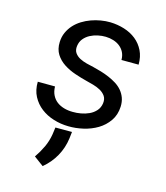

<svg xmlns="http://www.w3.org/2000/svg" viewBox="-114 -625 815 945"><g transform="rotate(15 293.5 -153.0)"><path d="M399.4 -143.6Q402.3 -166 392.1 -180.7Q381.8 -195.3 365 -204.6Q348.1 -213.9 328.1 -219.5Q308.1 -225.1 292 -229Q262.7 -236.3 231 -247.1Q199.2 -257.8 172.9 -274.9Q146.5 -292 130.1 -317.6Q113.8 -343.3 115.2 -379.9Q116.2 -406.7 126.2 -429Q136.2 -451.2 152.3 -469Q168.5 -486.8 189.7 -500Q210.9 -513.2 234.6 -521.7Q258.3 -530.3 283 -534.4Q307.6 -538.6 331.5 -538.1Q368.7 -537.1 403.1 -526.4Q437.5 -515.6 463.4 -494.9Q489.3 -474.1 504.4 -443.6Q519.5 -413.1 519 -372.6L431.6 -373Q431.6 -395 423.3 -411.6Q415 -428.2 400.6 -439.7Q386.2 -451.2 367.4 -457Q348.6 -462.9 328.1 -463.4Q308.6 -463.9 287.8 -459.5Q267.1 -455.1 249 -445.6Q231 -436 218.3 -420.7Q205.6 -405.3 202.6 -383.3Q199.7 -361.3 209.7 -347.4Q219.7 -333.5 235.8 -325.2Q252 -316.9 271.2 -312Q290.5 -307.1 306.6 -303.7Q326.7 -298.8 348.1 -292.5Q369.6 -286.1 390.1 -277.3Q410.6 -268.6 429 -257.1Q447.3 -245.6 460.4 -230.2Q473.6 -214.8 481 -194.8Q488.3 -174.8 487.3 -149.9Q485.4 -107.4 463.9 -76.7Q442.4 -45.9 410.2 -26.6Q377.9 -7.3 338.9 1.7Q299.8 10.7 262.7 9.8Q223.6 9.3 187.3 -2Q150.9 -13.2 122.6 -34.9Q94.2 -56.6 77.4 -88.6Q60.5 -120.6 61.5 -163.1L149.4 -162.6Q149.9 -137.2 159.2 -118.7Q168.5 -100.1 184.1 -88.1Q199.7 -76.2 220.7 -70.1Q241.7 -64 265.6 -64Q285.2 -63.5 307.1 -67.4Q329.1 -71.3 348.6 -80.3Q368.2 -89.4 382.1 -105Q396 -120.6 399.4 -143.6ZM284.2 65.9Q277.8 115.2 253.9 158Q230 200.7 191.9 231.9L143.1 195.8Q163.6 166 178.2 134.8Q192.9 103.5 198.7 67.9L203.6 32.2H288.1Z"/></g></svg>

Font: Roboto Mono
Style: Italic
Weight: 400
Designer: Google
Version: Version 2.000985; 2015; ttfautohint (v1.3)